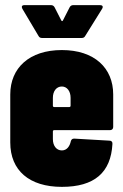

<svg xmlns="http://www.w3.org/2000/svg" viewBox="-20 -720 479 748"><path d="M312 -580 378 -686C383 -695 379 -700 370 -700H265C259 -700 254 -697 251 -691L225 -640C223 -637 221 -637 219 -640L193 -691C190 -697 185 -700 179 -700H75C69 -700 65 -698 65 -693C65 -691 66 -689 67 -686L130 -580C133 -574 138 -572 144 -572H298C304 -572 309 -574 312 -580ZM421 -225V-352C421 -455 348 -525 221 -525C94 -525 20 -455 20 -352V-165C20 -56 94 8 221 8C348 8 412 -48 418 -159C419 -167 414 -172 407 -172L269 -180C262 -180 258 -177 256 -170C252 -151 241 -134 221 -134C200 -134 186 -152 186 -178V-208C186 -211 188 -213 191 -213H409C416 -213 421 -218 421 -225ZM221 -383C241 -383 255 -365 255 -339V-308C255 -305 253 -303 250 -303H191C188 -303 186 -305 186 -308V-339C186 -365 200 -383 221 -383Z"/></svg>

Font: Barlow Condensed ExtraBold
Style: Regular
Weight: 800
Width: 3
Designer: Jeremy Tribby
Foundry: Tribby Type
Version: Version 1.422;hotconv 1.0.109;makeotfexe 2.5.65596